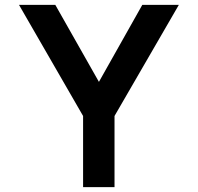

<svg xmlns="http://www.w3.org/2000/svg" viewBox="-20 -755 811 788"><path d="M450 -279V13H321V-279L58 -735H207L386 -419L564 -735H714Z"/></svg>

Font: SUITE ExtraBold
Style: Regular
Weight: 800
Designer: Sun
Foundry: Sun
Version: Version 2.040